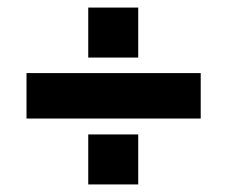

<svg xmlns="http://www.w3.org/2000/svg" viewBox="-20 -504 600 507"><path d="M213 -352V-484H345V-352ZM50 -191V-311H510V-191ZM213 -17V-149H345V-17Z"/></svg>

Font: Titillium Web
Style: Bold
Weight: 700
Version: Version 1.001;PS 57.000;hotconv 1.0.70;makeotf.lib2.5.55311